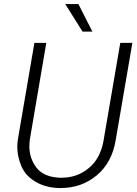

<svg xmlns="http://www.w3.org/2000/svg" viewBox="-20 -924 683 954"><path d="M369.6 -903.8H304.2L390.1 -767.1H439ZM577.6 -710.9 493.7 -220.7C482.9 -163.6 458.5 -119.1 419.9 -87.9C381.8 -56.6 337.4 -41 286.6 -41C283.7 -41 280.3 -41 277.3 -41C225.1 -43 186.5 -59.1 162.1 -89.8C138.2 -120.6 126 -155.8 126 -196.3C126 -206.5 126.5 -217.3 127.9 -228.5L210 -710.9H150.9L68.4 -229C66.9 -216.8 65.9 -205.1 65.9 -193.8C65.9 -162.1 72.8 -130.9 85.9 -99.1C99.1 -67.4 122.1 -41.5 155.8 -21.5C189 -1.5 228.5 9.3 274.4 10.3C276.4 10.3 278.8 10.3 280.8 10.3C351.1 10.3 411.6 -11.2 461.9 -53.7C512.2 -96.2 543.5 -155.3 555.2 -230L637.7 -710.9Z"/></svg>

Font: Roboto Light
Style: Italic
Weight: 300
Italic angle: -12°
Designer: Google
Version: Version 2.137; 2017